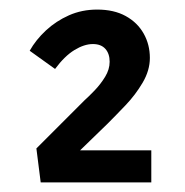

<svg xmlns="http://www.w3.org/2000/svg" viewBox="-20 -799 386 401"><path d="M65 -418 56 -489 156 -589Q165 -597 177.5 -610Q190 -623 199.5 -638.5Q209 -654 209 -670Q209 -687 200 -697Q191 -707 174 -707Q156 -707 135.5 -694.5Q115 -682 95 -655L42 -693Q55 -716 76 -735.5Q97 -755 124 -767Q151 -779 183 -779Q218 -779 242.5 -765.5Q267 -752 280 -729Q293 -706 293 -678Q293 -652 278 -626.5Q263 -601 242.5 -579.5Q222 -558 205 -541L138 -476L142 -485H296V-418Z"/></svg>

Font: Lexend Giga
Style: Regular
Weight: 400
Designer: Bonnie Shaver-Troup, Thomas Jockin
Foundry: Lexend
Version: Version 1.007